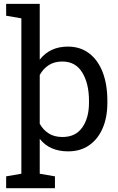

<svg xmlns="http://www.w3.org/2000/svg" viewBox="-20 -782 620 1005"><path d="M12.2 203.1V141.1L91.8 127.4V-686L12.2 -699.7V-761.7H188V-469.7Q241.2 -538.1 335.4 -538.1Q400.4 -538.1 446.8 -502.7Q493.2 -467.3 517.6 -403.6Q542 -339.8 542 -254.4V-244.1Q542 -168 517.3 -110.8Q492.7 -53.7 446.8 -21.7Q400.9 10.3 336.9 10.3Q239.7 10.3 188 -55.2V127.4L267.6 141.1V203.1ZM307.1 -64.9Q375.5 -64.9 410.6 -114.7Q445.8 -164.6 445.8 -244.1V-254.4Q445.8 -344.7 410.6 -402.3Q375.5 -460 306.2 -460Q264.6 -460 235.4 -441.2Q206.1 -422.4 188 -389.6V-134.3Q206.1 -101.6 235.4 -83.3Q264.6 -64.9 307.1 -64.9Z"/></svg>

Font: Roboto Slab
Style: Regular
Weight: 400
Designer: Google
Version: Version 2.000; ttfautohint (v1.8.1.43-b0c9)